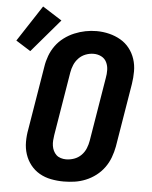

<svg xmlns="http://www.w3.org/2000/svg" viewBox="-95 -892 752 948"><g transform="rotate(5 281.5 -418.0)"><path d="M256 8Q224 8 193 2Q162 -4 136 -19Q110 -34 91.5 -57.5Q73 -81 63.5 -110Q54 -139 54 -171Q54 -203 60 -234L112 -549Q116 -576 126 -603Q136 -630 153 -653.5Q170 -677 194 -695Q218 -713 244.5 -724Q271 -735 298.5 -740.5Q326 -746 354 -746Q386 -746 416.5 -738.5Q447 -731 473 -716Q499 -701 517.5 -677.5Q536 -654 545.5 -625Q555 -596 555 -564Q555 -532 550 -501L498 -186Q493 -159 483 -132Q473 -105 456 -81.5Q439 -58 415.5 -40Q392 -22 365 -11Q338 0 310.5 4Q283 8 256 8ZM258 -102Q278 -102 298 -109Q318 -116 333 -131Q348 -146 356 -165.5Q364 -185 367 -204L419 -519Q423 -539 422.5 -559.5Q422 -580 413.5 -597.5Q405 -615 387.5 -624Q370 -633 349 -633Q329 -633 309.5 -625.5Q290 -618 275.5 -603Q261 -588 253 -569Q245 -550 242 -531L190 -216Q188 -203 187 -189.5Q186 -176 188 -163Q190 -150 195.5 -138.5Q201 -127 210 -118.5Q219 -110 232 -106Q245 -102 258 -102ZM36 -619 -37 -665 80 -844 176 -783Z"/></g></svg>

Font: Iosevka Curly Slab XBdExObl
Style: Regular
Weight: 800
Width: 7
Italic angle: -9°
Monospace: yes
Designer: Belleve Invis
Foundry: Belleve Invis
Version: Version 11.1.0; ttfautohint (v1.8.3)